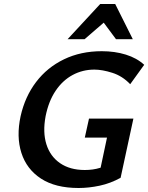

<svg xmlns="http://www.w3.org/2000/svg" viewBox="-20 -927 741 960"><path d="M373 13Q257 13 185 -34Q113 -81 87 -162.5Q61 -244 83 -346Q105 -444 160.5 -517Q216 -590 300 -630.5Q384 -671 489 -671Q554 -671 609 -654Q664 -637 701 -603L631 -506Q592 -547 541.5 -563Q491 -579 452 -579Q393 -579 343 -552Q293 -525 258 -473Q223 -421 208 -346Q193 -266 212 -205.5Q231 -145 280.5 -111Q330 -77 404 -77Q445 -77 479.5 -87.5Q514 -98 549 -120L473 -41L515 -239H404L425 -334H647L583 -38Q532 -10 478 1.5Q424 13 373 13ZM318 -731 481 -907H556L522 -834L403 -731ZM560 -731 485 -832 481 -907H556L644 -731Z"/></svg>

Font: Ysabeau Infant
Style: Bold Italic
Weight: 700
Italic angle: -12°
Designer: Christian Thalmann (Catharsis Fonts)
Version: Version 2.001;gftools[0.9.30]; featfreeze: ss01,ss02,lnum